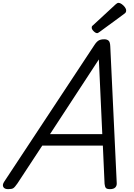

<svg xmlns="http://www.w3.org/2000/svg" viewBox="-71 -1310 937 1344"><path d="M-14 14Q-40 14 -48 -1.5Q-56 -17 -41 -39L590 -995Q605 -1018 619.5 -1026.5Q634 -1035 659 -1035Q678 -1035 689 -1025.5Q700 -1016 701 -984L746 -31Q748 -11 736.5 1.5Q725 14 699 14Q677 14 670 5.5Q663 -3 661 -23L649 -291H225L51 -26Q33 0 22.5 7Q12 14 -14 14ZM279 -371H645L621 -894ZM609 -1078Q598 -1078 584.5 -1091.5Q571 -1105 571 -1116Q571 -1120 572 -1124Q573 -1128 580 -1133L738 -1279Q744 -1284 748.5 -1287Q753 -1290 759 -1290Q769 -1290 781.5 -1281Q794 -1272 803 -1260Q812 -1248 812 -1237Q812 -1230 810 -1225Q808 -1220 797 -1212L628 -1088Q622 -1084 617.5 -1081Q613 -1078 609 -1078Z"/></svg>

Font: Playwrite CO
Style: Regular
Weight: 400
Designer: Veronika Burian, José Scaglione
Foundry: TypeTogether
Version: Version 1.000